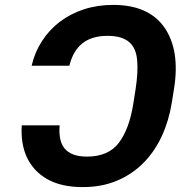

<svg xmlns="http://www.w3.org/2000/svg" viewBox="-20 -757 788 787"><path d="M69.2 -243.3H224.4Q221.9 -212.4 226.7 -188.4Q231.5 -164.4 244.9 -148.3Q258.2 -132.1 280.9 -123.6Q303.6 -115.1 336.6 -115.1Q424.4 -115.1 467.3 -171.9Q510.3 -228.7 526.6 -333.1L535.9 -392.4Q546.5 -461.3 542.3 -509.6Q540.1 -534.1 532.3 -552.7Q524.5 -571.4 509.8 -584.2Q495 -596.9 473 -603.5Q451 -610.1 420.5 -610.1Q358 -610.1 319.1 -580.4Q280.2 -550.8 264.2 -487.6H109.7Q122.5 -543 152.2 -588.8Q181.8 -634.6 225.1 -667.6Q268.5 -700.6 324 -718.8Q379.6 -736.9 443.9 -736.9Q589.1 -736.9 653.8 -644.5Q718.8 -551.1 693.2 -392.4L683.9 -334.5Q672.2 -262.1 643.3 -199.2Q614.3 -136.4 568.5 -89.8Q522.7 -43.3 460.2 -16.7Q397.7 9.9 319.2 9.9Q231.2 9.9 173.7 -22.7Q144.9 -39.1 123.9 -61.8Q103 -84.5 90 -112.6Q77.1 -140.6 71.9 -173.7Q66.8 -206.7 69.2 -243.3Z"/></svg>

Font: Inter P
Style: Bold Italic
Weight: 700
Italic angle: 9.39999°
Designer: Rasmus Andersson
Foundry: rsms
Version: Version 3.018;git-588b23468